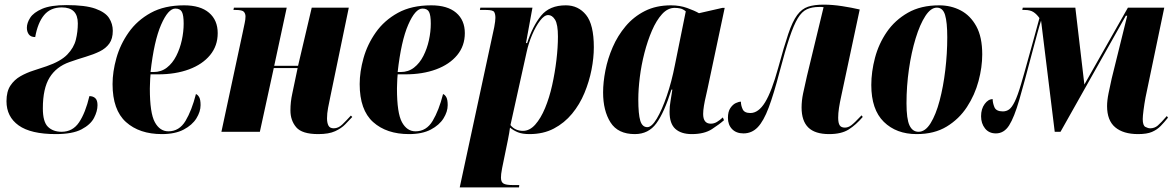

<svg xmlns="http://www.w3.org/2000/svg" viewBox="-20 -569 5064 829"><path d="M221 10Q113 10 60.5 -27.5Q8 -65 8 -132Q8 -174 25 -199.5Q42 -225 68.5 -240Q95 -255 125 -264.5Q155 -274 181 -283Q242 -304 270.5 -333.5Q299 -363 307.5 -397.5Q316 -432 316 -468Q316 -537 247 -537Q198 -537 170.5 -504Q143 -471 132 -409Q113 -409 104.5 -420.5Q96 -432 96 -449Q96 -470 110.5 -492.5Q125 -515 162 -531Q199 -547 267 -547Q349 -547 392 -531.5Q435 -516 451 -491Q467 -466 467 -436Q467 -402 452 -381Q437 -360 410.5 -347Q384 -334 350.5 -324Q317 -314 280 -301Q223 -281 194 -234Q165 -187 165 -101Q165 -43 187 -21.5Q209 0 246 0Q294 0 321.5 -41Q349 -82 366 -154Q382 -154 391.5 -145Q401 -136 401 -115Q401 -89 386 -60Q371 -31 332 -10.5Q293 10 221 10Z M679 10Q582 10 524 -42Q466 -94 466 -206Q466 -259 482.5 -318Q499 -377 535.5 -429Q572 -481 631 -513.5Q690 -546 775 -546Q845 -546 882.5 -514Q920 -482 920 -426Q920 -371 887 -331Q854 -291 796 -269.5Q738 -248 663 -248H630Q629 -242 628.5 -229Q628 -216 627.5 -203.5Q627 -191 627 -186Q627 -81 648.5 -41.5Q670 -2 707 -2Q754 -2 781 -47Q808 -92 826 -163Q834 -160 840 -149.5Q846 -139 846 -115Q846 -87 828 -58Q810 -29 773 -9.5Q736 10 679 10ZM643 -258Q676 -258 700.5 -277Q725 -296 741 -327.5Q757 -359 765 -395.5Q773 -432 773 -467Q773 -503 765.5 -517.5Q758 -532 737 -532Q706 -532 675.5 -462Q645 -392 630 -258Z M1354 10Q1284 10 1259 -19.5Q1234 -49 1234 -92Q1234 -111 1236 -129Q1238 -147 1242 -165L1265 -275H1162L1102 0H936L1028 -429Q1033 -454 1036.5 -469.5Q1040 -485 1040 -498Q1040 -510 1033 -518Q1026 -526 998 -526H988L990 -536H1218L1164 -285H1267L1326 -536H1486L1407 -155Q1401 -127 1396.5 -103Q1392 -79 1392 -58Q1392 -39 1398 -27Q1404 -15 1421 -15Q1441 -15 1458.5 -32Q1476 -49 1495 -70L1501 -64Q1487 -49 1470.5 -32Q1454 -15 1427 -2.5Q1400 10 1354 10Z M1746 10Q1649 10 1591 -42Q1533 -94 1533 -206Q1533 -259 1549.5 -318Q1566 -377 1602.5 -429Q1639 -481 1698 -513.5Q1757 -546 1842 -546Q1912 -546 1949.5 -514Q1987 -482 1987 -426Q1987 -371 1954 -331Q1921 -291 1863 -269.5Q1805 -248 1730 -248H1697Q1696 -242 1695.5 -229Q1695 -216 1694.5 -203.5Q1694 -191 1694 -186Q1694 -81 1715.5 -41.5Q1737 -2 1774 -2Q1821 -2 1848 -47Q1875 -92 1893 -163Q1901 -160 1907 -149.5Q1913 -139 1913 -115Q1913 -87 1895 -58Q1877 -29 1840 -9.5Q1803 10 1746 10ZM1710 -258Q1743 -258 1767.5 -277Q1792 -296 1808 -327.5Q1824 -359 1832 -395.5Q1840 -432 1840 -467Q1840 -503 1832.5 -517.5Q1825 -532 1804 -532Q1773 -532 1742.5 -462Q1712 -392 1697 -258Z M2114 -452Q2119 -479 2119 -492Q2119 -509 2113.5 -517.5Q2108 -526 2079 -526H2052L2054 -536H2279L2251 -383H2256Q2280 -457 2316.5 -501.5Q2353 -546 2423 -546Q2477 -546 2510.5 -504.5Q2544 -463 2544 -365Q2544 -319 2534 -268Q2524 -217 2503.5 -167.5Q2483 -118 2450 -78Q2417 -38 2371.5 -14Q2326 10 2266 10Q2236 10 2217 2.5Q2198 -5 2182 -18Q2181 -7 2178.5 5.5Q2176 18 2173 35L2148 157Q2145 173 2144 181.5Q2143 190 2143 198Q2143 217 2154 223.5Q2165 230 2193 230H2222L2221 240H1965ZM2238 -4Q2267 -4 2291 -31Q2315 -58 2333.5 -102.5Q2352 -147 2364 -201Q2376 -255 2382.5 -310Q2389 -365 2389 -411Q2389 -464 2376.5 -484Q2364 -504 2347 -504Q2330 -504 2311.5 -479.5Q2293 -455 2277.5 -418.5Q2262 -382 2254 -345L2184 -29Q2204 -4 2238 -4Z M2721 10Q2648 10 2616 -40.5Q2584 -91 2584 -170Q2584 -214 2594 -265Q2604 -316 2625.5 -365.5Q2647 -415 2681.5 -456Q2716 -497 2764.5 -521.5Q2813 -546 2877 -546Q2915 -546 2947 -534.5Q2979 -523 2998 -512L3099 -535H3109L3035 -186Q3033 -175 3028 -154.5Q3023 -134 3019.5 -113Q3016 -92 3016 -77Q3016 -35 3049 -35Q3063 -35 3075.5 -42.5Q3088 -50 3101 -62L3106 -50Q3087 -33 3054 -11.5Q3021 10 2967 10Q2921 10 2896 -12.5Q2871 -35 2871 -86Q2871 -110 2875 -132Q2879 -154 2883 -182H2879Q2848 -83 2814 -36.5Q2780 10 2721 10ZM2775 -20Q2794 -20 2816 -57Q2838 -94 2859 -155Q2880 -216 2894 -288L2941 -520Q2929 -530 2917 -532.5Q2905 -535 2893 -535Q2863 -535 2838.5 -508Q2814 -481 2795 -437Q2776 -393 2762.5 -340.5Q2749 -288 2742.5 -235.5Q2736 -183 2736 -140Q2736 -76 2744.5 -48Q2753 -20 2775 -20Z M3560 10Q3499 10 3470 -18.5Q3441 -47 3441 -105Q3441 -134 3447.5 -165.5Q3454 -197 3464 -240L3536 -538Q3531 -539 3526.5 -539Q3522 -539 3517 -539Q3486 -539 3464 -529Q3442 -519 3424.5 -490Q3407 -461 3388.5 -405.5Q3370 -350 3346 -259Q3321 -163 3299 -104.5Q3277 -46 3251.5 -19.5Q3226 7 3190 7Q3159 7 3141 -11.5Q3123 -30 3123 -60Q3123 -87 3133.5 -102.5Q3144 -118 3157 -124Q3170 -130 3179 -130Q3179 -114 3186.5 -97.5Q3194 -81 3220 -81Q3255 -81 3283.5 -127.5Q3312 -174 3340 -276Q3365 -368 3383.5 -422.5Q3402 -477 3422 -504Q3442 -531 3469 -540Q3496 -549 3536 -549Q3574 -549 3616 -542.5Q3658 -536 3692 -528L3612 -153Q3606 -126 3602.5 -103Q3599 -80 3599 -61Q3599 -38 3605.5 -28Q3612 -18 3628 -18Q3642 -18 3655.5 -28Q3669 -38 3700 -71L3705 -64Q3676 -30 3644.5 -10Q3613 10 3560 10Z M3938 10Q3850 10 3796 -43Q3742 -96 3742 -202Q3742 -259 3758 -319.5Q3774 -380 3809 -431Q3844 -482 3900 -514Q3956 -546 4035 -546Q4086 -546 4128 -524Q4170 -502 4195.5 -455.5Q4221 -409 4221 -334Q4221 -279 4205 -219Q4189 -159 4155 -107Q4121 -55 4067.5 -22.5Q4014 10 3938 10ZM3946 0Q3975 0 3998 -37Q4021 -74 4037 -134.5Q4053 -195 4061.5 -266.5Q4070 -338 4070 -408Q4070 -473 4060.5 -504.5Q4051 -536 4025 -536Q3999 -536 3975.5 -500Q3952 -464 3933.5 -403.5Q3915 -343 3904.5 -270Q3894 -197 3894 -123Q3894 -55 3907 -27.5Q3920 0 3946 0Z M4894 10Q4830 10 4795 -19.5Q4760 -49 4760 -111Q4760 -135 4766.5 -167Q4773 -199 4780 -230L4847 -501H4841L4559 0H4534L4475 -480Q4468 -459 4459 -425.5Q4450 -392 4436 -340Q4403 -214 4381 -138Q4359 -62 4337 -27.5Q4315 7 4280 7Q4250 7 4233 -14.5Q4216 -36 4216 -67Q4216 -99 4231.5 -120Q4247 -141 4266 -141Q4266 -125 4273.5 -106.5Q4281 -88 4310 -88Q4325 -88 4337 -96.5Q4349 -105 4361.5 -130.5Q4374 -156 4389 -207Q4394 -223 4403 -255.5Q4412 -288 4423 -327.5Q4434 -367 4444 -403Q4454 -439 4460.5 -463.5Q4467 -488 4468 -491Q4456 -508 4442 -517Q4428 -526 4405 -526H4394L4396 -536H4623L4662 -204L4850 -536H5007L4926 -148Q4921 -121 4917.5 -94Q4914 -67 4914 -55Q4914 -27 4925.5 -21Q4937 -15 4946 -15Q4965 -15 4979 -27Q4993 -39 5018 -68L5023 -61Q5007 -41 4991.5 -25Q4976 -9 4954 0.5Q4932 10 4894 10Z"/></svg>

Font: Noto Serif Display ExtraCondensed Black
Style: Italic
Weight: 900
Width: 2
Italic angle: -12°
Designer: Monotype Design Team
Foundry: Monotype Imaging Inc.
Version: Version 2.009